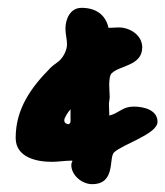

<svg xmlns="http://www.w3.org/2000/svg" viewBox="-20 -641 422 490"><path d="M321 -369C293 -369 285 -353 259 -346C259 -356 258 -365 258 -375C258 -381 260 -388 260 -394C260 -404 255 -444 265 -454C285 -474 343 -473 343 -520C343 -551 312 -571 283 -571C275 -571 268 -570 260 -570H257C249 -605 223 -621 188 -621C159 -621 147 -592 147 -568C147 -554 151 -541 151 -528C151 -515 144 -500 136 -491C129 -482 118 -477 110 -469C59 -418 20 -363 20 -289C20 -240 72 -228 112 -228C129 -228 145 -231 162 -231C163 -231 165 -231 165 -230C165 -229 162 -226 162 -220C162 -193 190 -171 215 -171C276 -171 257 -238 271 -252C293 -273 382 -299 382 -330C382 -361 346 -369 321 -369ZM144 -334C144 -341 155 -357 160 -362V-331C160 -328 158 -326 156 -324C150 -324 144 -327 144 -334Z"/></svg>

Font: ChillLongCangKaiShu ExtraBold
Style: Regular
Weight: 800
Version: Version 3.500;Glyphs 3.1.1 (3135)